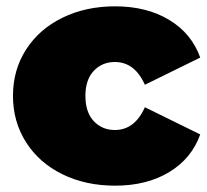

<svg xmlns="http://www.w3.org/2000/svg" viewBox="-20 -577 655 607"><path d="M21 -274Q21 -356 62.5 -420.5Q104 -485 177.5 -521Q251 -557 344 -557Q444 -557 515 -514Q586 -471 613 -395L438 -309Q406 -381 343 -381Q303 -381 276.5 -353Q250 -325 250 -274Q250 -222 276.5 -194Q303 -166 343 -166Q406 -166 438 -238L613 -152Q586 -76 515 -33Q444 10 344 10Q251 10 177.5 -26Q104 -62 62.5 -127Q21 -192 21 -274Z"/></svg>

Font: AtCorfu Sans
Style: AtCorfu Sans Black
Weight: 900
Designer: Kostas Teopoulos
Foundry: Kostas Teopoulos
Version: Version 1.00 July 8, 2025, initial release